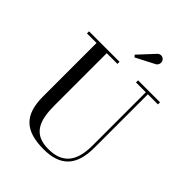

<svg xmlns="http://www.w3.org/2000/svg" viewBox="-272 -1115 1270 1270"><g transform="rotate(45 363.0 -480.0)"><path d="M494 -908.5C510.5 -917 517 -941 507.5 -957.5C498 -974 471.5 -984.5 451.5 -963L350.5 -854L362.5 -840.5ZM28 -750V-730.5H117.5V-230C117.5 -57 194.5 14.5 367.5 14.5C525.5 14.5 597.5 -65 597.5 -230V-730.5H692V-750H486.5V-730.5H578.5V-230C578.5 -73 511.5 -8.5 387.5 -8.5C243.5 -8.5 213 -108 213 -240V-730.5H313V-750Z"/></g></svg>

Font: Bodoni* 11
Style: Regular
Weight: 400
Version: Version 2.3